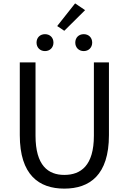

<svg xmlns="http://www.w3.org/2000/svg" viewBox="-20 -1102 761 1135"><path d="M360 13C510 13 624 -67 624 -303V-733H535V-300C535 -123 458 -68 360 -68C265 -68 190 -123 190 -300V-733H97V-303C97 -67 211 13 360 13ZM246 -800C275 -800 296 -821 296 -850C296 -880 275 -900 246 -900C217 -900 196 -880 196 -850C196 -821 217 -800 246 -800ZM318 -948 360 -920 483 -1042 424 -1082ZM475 -800C504 -800 525 -821 525 -850C525 -880 504 -900 475 -900C446 -900 425 -880 425 -850C425 -821 446 -800 475 -800Z"/></svg>

Font: Noto Sans Mono CJK SC Regular
Style: Regular
Weight: 400
Designer: Ryoko NISHIZUKA (kana & ideographs); Paul D. Hunt (Latin, Greek & Cyrillic); Wenlong ZHANG (bopomofo); Sandoll Communica
Foundry: Adobe Systems Incorporated
Version: Version 1.005;PS 1.005;hotconv 1.0.96;makeotf.lib2.5.65012